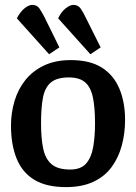

<svg xmlns="http://www.w3.org/2000/svg" viewBox="-20 -754 558 786"><path d="M181 -532 49 -679Q63 -706 80.5 -720Q98 -734 112 -734Q132 -734 142 -718.5Q152 -703 161 -686L223 -560ZM350 -532 218 -679Q231 -706 249 -720Q267 -734 280 -734Q300 -734 310.5 -718.5Q321 -703 329 -686L392 -560ZM250 12Q170 12 120.5 -18Q71 -48 48 -105Q25 -162 25 -240Q25 -292 39.5 -340.5Q54 -389 84 -426.5Q114 -464 160.5 -486Q207 -508 270 -508Q348 -508 396.5 -477.5Q445 -447 468.5 -391.5Q492 -336 492 -263Q492 -208 478.5 -158Q465 -108 436.5 -69.5Q408 -31 361.5 -9.5Q315 12 250 12ZM267 -60Q311 -60 332.5 -84.5Q354 -109 361.5 -152Q369 -195 369 -249Q369 -315 360 -356.5Q351 -398 328 -417.5Q305 -437 262 -437Q213 -437 188.5 -416.5Q164 -396 156 -355Q148 -314 148 -249Q148 -187 157 -145Q166 -103 191.5 -81.5Q217 -60 267 -60Z"/></svg>

Font: Faustina Light SemiBold
Style: Regular
Weight: 600
Version: Version 1.200